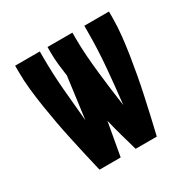

<svg xmlns="http://www.w3.org/2000/svg" viewBox="-124 -637 748 755"><g transform="rotate(-30 250.0 -260.0)"><path d="M120 0Q110 -41 101 -81.5Q92 -122 83 -163Q74 -204 66.5 -245Q59 -286 52.5 -327.5Q46 -369 41.5 -410.5Q37 -452 37 -494V-520H149V-494Q149 -419 155.5 -344.5Q162 -270 169 -196L194 -385Q190 -412 187 -439.5Q184 -467 184 -494V-520H297V-494Q297 -454 300 -413.5Q303 -373 307.5 -333Q312 -293 317 -253Q322 -213 328 -173Q337 -253 344 -333Q351 -413 351 -494V-520H463V-494Q463 -452 458.5 -410.5Q454 -369 447.5 -327.5Q441 -286 433.5 -245Q426 -204 417 -163Q408 -122 399 -81.5Q390 -41 380 0H284Q273 -38 262.5 -75.5Q252 -113 243 -151L216 0Z"/></g></svg>

Font: Iosevka SS04 Heavy
Style: Regular
Weight: 900
Monospace: yes
Designer: Belleve Invis
Foundry: Belleve Invis
Version: Version 19.0.0; ttfautohint (v1.8.4)